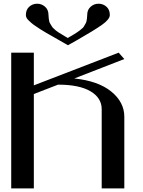

<svg xmlns="http://www.w3.org/2000/svg" viewBox="-20 -1041 790 1061"><path d="M354.5 -831.1Q357.4 -833 372.6 -841.8Q387.7 -850.6 390.6 -852.5Q393.6 -854.5 405.8 -862.3Q418 -870.1 420.4 -872.6Q422.9 -875 432.1 -882.3Q441.4 -889.6 443.4 -894.5Q445.3 -899.4 450.7 -907.2Q456.1 -915 457.5 -921.9Q459 -928.7 460.4 -938Q461.9 -947.3 461.9 -958Q461.9 -987.3 481 -1003.9Q500 -1020.5 524.4 -1020.5Q549.8 -1020.5 568.4 -1003.9Q586.9 -987.3 586.9 -958Q586.9 -934.6 543.5 -903.8Q500 -873 404.3 -818.4Q372.1 -800.8 355.5 -791Q337.9 -800.8 312 -815.9Q286.1 -831.1 271 -839.4Q255.9 -847.7 234.9 -859.9Q213.9 -872.1 202.1 -879.9Q190.4 -887.7 175.8 -897.5Q161.1 -907.2 152.8 -914.6Q144.5 -921.9 136.7 -929.7Q128.9 -937.5 126 -944.3Q123 -951.2 123 -958Q123 -987.3 141.6 -1003.9Q160.2 -1020.5 185.5 -1020.5Q210 -1020.5 229 -1003.9Q248 -987.3 248 -958Q248 -947.3 249.5 -938Q251 -928.7 252.4 -921.9Q253.9 -915 259.3 -907.2Q264.6 -899.4 267.1 -894.5Q269.5 -889.6 277.8 -882.3Q286.1 -875 289.1 -872.1Q292 -869.1 303.7 -861.8Q315.4 -854.5 318.8 -852.5Q322.3 -850.6 336.4 -841.8Q350.6 -833 354.5 -831.1ZM667 0H542V-437.5Q542 -500 480 -536.6Q418 -573.2 300.8 -573.2L167 -521.5V0H42V-750H167V-569.3L635.7 -750L667 -714.8L390.6 -607.4Q522.5 -593.8 594.7 -535.2Q667 -476.6 667 -395.5Z"/></svg>

Font: okolaks
Style: Bold
Weight: 600
Width: 8
Version: Version 000.6.0